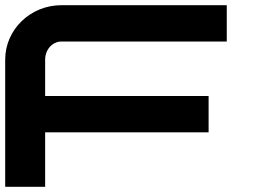

<svg xmlns="http://www.w3.org/2000/svg" viewBox="-20 -720 1020 740"><path d="M854 -560V-700H217C97 -700 0 -606 0 -490V0H154V-210H784V-350H154V-490C154 -529 182 -560 217 -560Z"/></svg>

Font: Generic Techno
Style: Regular
Weight: 400
Designer: NC Empire
Foundry: NC Empire
Version: Version 1.000;hotconv 1.0.109;makeotfexe 2.5.65596